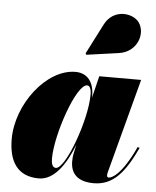

<svg xmlns="http://www.w3.org/2000/svg" viewBox="-53 -787 686 843"><g transform="rotate(5 289.5 -366.0)"><path d="M452 -569C531.5 -580 560 -662.5 527 -710.5C500 -749.5 412.5 -762 374.5 -688L306.5 -555L310 -549ZM351.5 -371C351.5 -431 323.5 -470 269.5 -470C141.5 -470 16 -305.5 16 -152.5C16 -55 54 10 149.5 10C218 10 268 -66.5 301 -152L292 -110C290.5 -103 289 -93 289 -77.5C289 -24.5 319.5 10 391 10C478.5 10 527.5 -53 579 -162L570 -165C509.5 -34.5 466 -20.5 455 -20.5C450 -20.5 447 -24 447 -29C447 -33.5 447.5 -38 449 -43.5L559.5 -460H375L351 -362C351 -365.5 351.5 -368.5 351.5 -371ZM344 -376C344 -263 263 -42.5 220 -42.5C205 -42.5 199.5 -60 199.5 -82.5C199.5 -187.5 277.5 -415.5 325.5 -415.5C336.5 -415.5 344 -402.5 344 -376Z"/></g></svg>

Font: Bodoni* 24pt Fatface
Style: Italic
Weight: 900
Italic angle: -13°
Version: Version 2.3